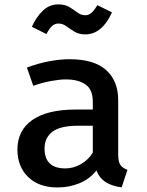

<svg xmlns="http://www.w3.org/2000/svg" viewBox="-20 -819 655 853"><path d="M505.1 -132.8Q505.1 -100.5 514.9 -86.2Q524.6 -71.8 546.2 -64.6L520.5 13.3Q480.5 8.7 451.5 -8.7Q422.6 -26.2 408.2 -61.5Q378.5 -23.6 332.8 -4.9Q287.2 13.8 235.4 13.8Q152.8 13.8 105.1 -32.6Q57.4 -79 57.4 -154.4Q57.4 -240 124.1 -286.2Q190.8 -332.3 314.9 -332.3H392.3V-367.7Q392.3 -420.5 360.5 -443.3Q328.7 -466.2 271.8 -466.2Q245.1 -466.2 207.2 -459.2Q169.2 -452.3 127.7 -437.9L99.5 -519Q150.3 -537.9 199 -546.9Q247.7 -555.9 289.2 -555.9Q397.9 -555.9 451.5 -507.7Q505.1 -459.5 505.1 -374.4ZM270.3 -70.8Q305.1 -70.8 338.5 -89.2Q371.8 -107.7 392.3 -141V-260.5H328.7Q247.7 -260.5 212.8 -233.6Q177.9 -206.7 177.9 -159.5Q177.9 -70.8 270.3 -70.8ZM359 -666.2Q330.8 -666.2 311 -678.2Q291.3 -690.3 274.9 -702.3Q258.5 -714.4 240.5 -714.4Q222.6 -714.4 210.5 -702.6Q198.5 -690.8 186.2 -667.7L121.5 -700Q139.5 -741 169 -770.3Q198.5 -799.5 239.5 -799.5Q269.2 -799.5 288.7 -787.4Q308.2 -775.4 324.1 -763.3Q340 -751.3 358.5 -751.3Q374.4 -751.3 386.7 -762.3Q399 -773.3 412.8 -795.9L477.4 -764.1Q457.4 -717.9 427.2 -692.1Q396.9 -666.2 359 -666.2Z"/></svg>

Font: Fira Code Medium
Style: Regular
Weight: 500
Designer: Carrois Corporate, Edenspiekermann AG, Nikita Prokopov
Foundry: Carrois Corporate, Edenspiekermann AG, Nikita Prokopov
Version: Version 6.002